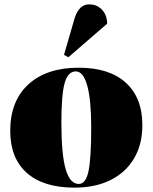

<svg xmlns="http://www.w3.org/2000/svg" viewBox="-20 -848 701 882"><path d="M322 14Q180 14 103.5 -53.5Q27 -121 27 -247Q27 -384 110.5 -460.5Q194 -537 342 -537Q482 -537 558 -468Q634 -399 634 -273Q634 -185 596 -120.5Q558 -56 488 -21Q418 14 322 14ZM342 -3Q374 -3 386.5 -61.5Q399 -120 399 -262Q399 -388 381 -454Q363 -520 328 -520Q292 -520 277 -466.5Q262 -413 262 -285Q262 -140 281.5 -71.5Q301 -3 342 -3ZM294 -585 274 -596 323 -765Q343 -828 390 -828Q423 -828 445.5 -806.5Q468 -785 472 -749V-739Z"/></svg>

Font: Literata 72pt Black
Style: Regular
Weight: 900
Designer: Latin by Veronika Burian and Jose Scaglione. Greek by Irene Vlachou. Cyrillic by Vera Evstafieva.
Foundry: TypeTogether
Version: Version 3.002